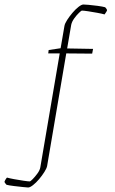

<svg xmlns="http://www.w3.org/2000/svg" viewBox="-74 -657 511 852"><path d="M51 175Q47 175 28 173Q9 171 -12 168.5Q-33 166 -45 163Q-47 161 -50.5 156.5Q-54 152 -54 150Q-54 148 -50.5 141.5Q-47 135 -43 131Q-33 134 -11.5 138Q10 142 30.5 145Q51 148 58 148Q61 148 71 138Q81 128 92 113Q103 98 105 85L191 -420H140L142 -435L195 -443L212 -542Q214 -553 224 -568.5Q234 -584 247.5 -600Q261 -616 274.5 -626.5Q288 -637 296 -637Q301 -637 319.5 -635.5Q338 -634 359.5 -631Q381 -628 392 -625Q394 -624 397.5 -619Q401 -614 401 -612Q401 -610 397.5 -604Q394 -598 390 -593Q380 -596 358.5 -600Q337 -604 317 -607Q297 -610 289 -610Q287 -610 276.5 -600Q266 -590 255.5 -575.5Q245 -561 242 -547L224 -442L339 -440L335 -419L220 -420L135 80Q133 90 123 106Q113 122 99.5 138Q86 154 72.5 164.5Q59 175 51 175Z"/></svg>

Font: Grenze Gotisch Thin
Style: Regular
Weight: 100
Designer: Renata Polastri
Foundry: Omnibus-Type
Version: Version 1.001